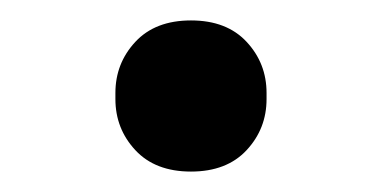

<svg xmlns="http://www.w3.org/2000/svg" viewBox="-20 -398 374 188"><path d="M167 -230Q132 -230 112.5 -251Q93 -272 93 -301V-307Q93 -336 112.5 -357Q132 -378 167 -378Q202 -378 221.5 -357Q241 -336 241 -307V-301Q241 -272 221.5 -251Q202 -230 167 -230Z"/></svg>

Font: IBM Plex Serif Medium
Style: Regular
Weight: 500
Designer: Mike Abbink, Paul van der Laan, Pieter van Rosmalen
Foundry: Bold Monday
Version: Version 2.5